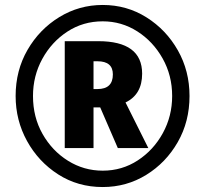

<svg xmlns="http://www.w3.org/2000/svg" viewBox="-20 -744 827 774"><path d="M43 -357Q43 -259 89 -175.5Q135 -92 214.5 -41Q294 10 394 10Q490 10 569.5 -39Q649 -88 696.5 -171Q744 -254 744 -357Q744 -458 697 -541Q650 -624 570.5 -674Q491 -724 394 -724Q299 -724 219 -675Q139 -626 91 -543Q43 -460 43 -357ZM113 -357Q113 -438 150.5 -506.5Q188 -575 251.5 -616.5Q315 -658 394 -658Q470 -658 533.5 -617.5Q597 -577 635.5 -508.5Q674 -440 674 -357Q674 -276 636.5 -207.5Q599 -139 535.5 -97.5Q472 -56 394 -56Q318 -56 254 -96Q190 -136 151.5 -204Q113 -272 113 -357ZM357 -385V-497H373Q435 -497 435 -444Q435 -385 373 -385ZM553 -447Q553 -578 376 -578H241V-147H357V-311H384L455 -147H578L486 -331Q553 -363 553 -447Z"/></svg>

Font: Noto Sans Display SemiCondensed Extra
Style: Regular
Weight: 800
Width: 4
Designer: Monotype Design Team
Foundry: Monotype Imaging Inc.
Version: Version 1.900